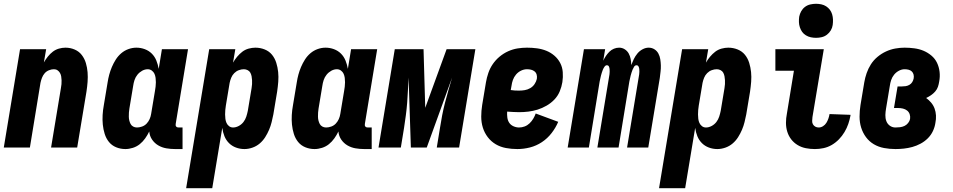

<svg xmlns="http://www.w3.org/2000/svg" viewBox="-20 -780 5040 1015"><path d="M0 0 86 -520H224L212 -450Q221 -466 233 -481Q245 -496 259.5 -507Q274 -518 291.5 -523Q309 -528 326 -528Q352 -528 375 -518Q398 -508 412.5 -489Q427 -470 434 -446.5Q441 -423 443 -398Q445 -373 443 -347Q441 -321 437 -295L388 0H250L302 -314Q304 -325 305 -335Q306 -345 305.5 -355.5Q305 -366 303.5 -376Q302 -386 297 -394.5Q292 -403 284 -408.5Q276 -414 265 -414Q252 -414 238.5 -408.5Q225 -403 216 -392.5Q207 -382 202 -369Q197 -356 194 -342L138 0Z M643 8Q617 8 594 -1.5Q571 -11 556 -29.5Q541 -48 533.5 -72Q526 -96 523.5 -121Q521 -146 522.5 -172Q524 -198 529 -225L549 -345Q552 -365 557.5 -385.5Q563 -406 571.5 -426Q580 -446 592 -465Q604 -484 621 -498.5Q638 -513 659 -520.5Q680 -528 701 -528Q724 -528 745.5 -520Q767 -512 782.5 -496.5Q798 -481 806.5 -460Q815 -439 819 -416L836 -520H974L909 -126Q908 -122 908.5 -118Q909 -114 911.5 -111Q914 -108 917.5 -107Q921 -106 925 -106H945V8H906Q882 8 859 4Q836 0 816.5 -11.5Q797 -23 784 -42Q771 -61 769 -85Q760 -66 747.5 -48.5Q735 -31 719 -18Q703 -5 682.5 1.5Q662 8 643 8ZM704 -106Q717 -106 731 -111Q745 -116 755 -126.5Q765 -137 771 -150.5Q777 -164 779 -178L799 -298Q801 -310 802.5 -321.5Q804 -333 804 -345Q804 -357 802.5 -368.5Q801 -380 796.5 -390Q792 -400 782.5 -407Q773 -414 761 -414Q746 -414 731.5 -406Q717 -398 706.5 -385Q696 -372 691 -356.5Q686 -341 684 -326L664 -206Q662 -195 661.5 -184.5Q661 -174 661 -163.5Q661 -153 663.5 -143Q666 -133 670.5 -124.5Q675 -116 684 -111Q693 -106 704 -106Z M964 215 1086 -520H1224L1212 -449Q1221 -465 1233.5 -480Q1246 -495 1261 -506.5Q1276 -518 1294.5 -523Q1313 -528 1330 -528Q1356 -528 1379.5 -518.5Q1403 -509 1418 -490.5Q1433 -472 1440.5 -448Q1448 -424 1450.5 -399Q1453 -374 1451 -348Q1449 -322 1445 -295L1425 -175Q1421 -155 1416 -134.5Q1411 -114 1402.5 -94Q1394 -74 1382 -55Q1370 -36 1353 -21.5Q1336 -7 1314.5 0.5Q1293 8 1272 8Q1249 8 1227.5 0Q1206 -8 1190.5 -23.5Q1175 -39 1166.5 -60Q1158 -81 1155 -104L1102 215ZM1212 -106Q1227 -106 1242 -114Q1257 -122 1267 -135Q1277 -148 1282 -163.5Q1287 -179 1290 -194L1310 -314Q1312 -325 1312.5 -335.5Q1313 -346 1312.5 -356.5Q1312 -367 1310 -377Q1308 -387 1303.5 -395.5Q1299 -404 1289.5 -409Q1280 -414 1269 -414Q1256 -414 1242.5 -409Q1229 -404 1218.5 -393.5Q1208 -383 1202.5 -369.5Q1197 -356 1194 -342L1174 -222Q1172 -210 1171 -198.5Q1170 -187 1170 -175Q1170 -163 1171.5 -151.5Q1173 -140 1177.5 -130Q1182 -120 1191 -113Q1200 -106 1212 -106Z M1643 8Q1617 8 1594 -1.5Q1571 -11 1556 -29.5Q1541 -48 1533.5 -72Q1526 -96 1523.5 -121Q1521 -146 1522.5 -172Q1524 -198 1529 -225L1549 -345Q1552 -365 1557.5 -385.5Q1563 -406 1571.5 -426Q1580 -446 1592 -465Q1604 -484 1621 -498.5Q1638 -513 1659 -520.5Q1680 -528 1701 -528Q1724 -528 1745.5 -520Q1767 -512 1782.5 -496.5Q1798 -481 1806.5 -460Q1815 -439 1819 -416L1836 -520H1974L1909 -126Q1908 -122 1908.5 -118Q1909 -114 1911.5 -111Q1914 -108 1917.5 -107Q1921 -106 1925 -106H1945V8H1906Q1882 8 1859 4Q1836 0 1816.5 -11.5Q1797 -23 1784 -42Q1771 -61 1769 -85Q1760 -66 1747.5 -48.5Q1735 -31 1719 -18Q1703 -5 1682.5 1.5Q1662 8 1643 8ZM1704 -106Q1717 -106 1731 -111Q1745 -116 1755 -126.5Q1765 -137 1771 -150.5Q1777 -164 1779 -178L1799 -298Q1801 -310 1802.5 -321.5Q1804 -333 1804 -345Q1804 -357 1802.5 -368.5Q1801 -380 1796.5 -390Q1792 -400 1782.5 -407Q1773 -414 1761 -414Q1746 -414 1731.5 -406Q1717 -398 1706.5 -385Q1696 -372 1691 -356.5Q1686 -341 1684 -326L1664 -206Q1662 -195 1661.5 -184.5Q1661 -174 1661 -163.5Q1661 -153 1663.5 -143Q1666 -133 1670.5 -124.5Q1675 -116 1684 -111Q1693 -106 1704 -106Z M1981 0 2067 -520H2219L2228 -210L2341 -520H2493L2407 0H2289L2306 -104Q2311 -137 2317.5 -170.5Q2324 -204 2332.5 -237Q2341 -270 2350.5 -303Q2360 -336 2370 -370L2236 0H2152L2140 -370Q2138 -336 2136.5 -303Q2135 -270 2132.5 -237Q2130 -204 2125.5 -170.5Q2121 -137 2116 -104L2099 0Z M2715 8Q2684 8 2654.5 2.5Q2625 -3 2600.5 -17.5Q2576 -32 2558.5 -55Q2541 -78 2532.5 -105.5Q2524 -133 2524 -163.5Q2524 -194 2529 -225L2549 -345Q2553 -369 2561.5 -394Q2570 -419 2585 -441Q2600 -463 2621 -480.5Q2642 -498 2666.5 -509Q2691 -520 2716 -524Q2741 -528 2766 -528Q2793 -528 2819 -524.5Q2845 -521 2868.5 -511.5Q2892 -502 2911 -485.5Q2930 -469 2941.5 -447Q2953 -425 2955 -398.5Q2957 -372 2953 -346Q2949 -321 2939 -297Q2929 -273 2911 -254Q2893 -235 2869.5 -221.5Q2846 -208 2822 -200.5Q2798 -193 2773.5 -190Q2749 -187 2724 -187Q2709 -187 2693 -188Q2677 -189 2661 -190Q2660 -174 2662 -158.5Q2664 -143 2672 -131Q2680 -119 2694.5 -112.5Q2709 -106 2724 -106Q2739 -106 2753.5 -111.5Q2768 -117 2779.5 -128Q2791 -139 2799 -152.5Q2807 -166 2812 -180L2931 -136Q2918 -105 2896 -76.5Q2874 -48 2844.5 -28.5Q2815 -9 2781.5 -0.5Q2748 8 2715 8ZM2724 -301Q2739 -301 2754 -303.5Q2769 -306 2783 -314Q2797 -322 2806 -335.5Q2815 -349 2818 -363Q2820 -375 2817 -385.5Q2814 -396 2806 -402.5Q2798 -409 2787.5 -411.5Q2777 -414 2766 -414Q2750 -414 2734.5 -406.5Q2719 -399 2708 -386Q2697 -373 2691.5 -357.5Q2686 -342 2684 -326L2680 -304Q2691 -302 2702 -301.5Q2713 -301 2724 -301Z M2981 0 3067 -520H3179L3169 -459Q3175 -472 3183 -484Q3191 -496 3201.5 -506.5Q3212 -517 3225.5 -522.5Q3239 -528 3253 -528Q3269 -528 3282.5 -519.5Q3296 -511 3303.5 -497.5Q3311 -484 3314 -468Q3317 -452 3317 -436Q3323 -452 3330.5 -467.5Q3338 -483 3349.5 -497Q3361 -511 3377 -519.5Q3393 -528 3409 -528Q3426 -528 3439.5 -519.5Q3453 -511 3460.5 -497Q3468 -483 3470.5 -467Q3473 -451 3473.5 -434.5Q3474 -418 3472 -401.5Q3470 -385 3468 -368L3407 0H3295L3359 -387Q3360 -394 3360 -401Q3360 -408 3359.5 -415Q3359 -422 3355.5 -428.5Q3352 -435 3345 -435Q3337 -435 3332 -427Q3327 -419 3324 -411.5Q3321 -404 3318.5 -396Q3316 -388 3314 -380.5Q3312 -373 3310.5 -365Q3309 -357 3307 -349L3250 0H3138L3202 -387Q3203 -394 3203 -401Q3203 -408 3202.5 -415Q3202 -422 3199 -428.5Q3196 -435 3188 -435Q3181 -435 3175.5 -427Q3170 -419 3167 -411.5Q3164 -404 3161.5 -396Q3159 -388 3157 -380.5Q3155 -373 3153.5 -365Q3152 -357 3150 -349L3093 0Z M3464 215 3586 -520H3724L3712 -449Q3721 -465 3733.5 -480Q3746 -495 3761 -506.5Q3776 -518 3794.5 -523Q3813 -528 3830 -528Q3856 -528 3879.5 -518.5Q3903 -509 3918 -490.5Q3933 -472 3940.5 -448Q3948 -424 3950.5 -399Q3953 -374 3951 -348Q3949 -322 3945 -295L3925 -175Q3921 -155 3916 -134.5Q3911 -114 3902.5 -94Q3894 -74 3882 -55Q3870 -36 3853 -21.5Q3836 -7 3814.5 0.5Q3793 8 3772 8Q3749 8 3727.5 0Q3706 -8 3690.5 -23.5Q3675 -39 3666.5 -60Q3658 -81 3655 -104L3602 215ZM3712 -106Q3727 -106 3742 -114Q3757 -122 3767 -135Q3777 -148 3782 -163.5Q3787 -179 3790 -194L3810 -314Q3812 -325 3812.5 -335.5Q3813 -346 3812.5 -356.5Q3812 -367 3810 -377Q3808 -387 3803.5 -395.5Q3799 -404 3789.5 -409Q3780 -414 3769 -414Q3756 -414 3742.5 -409Q3729 -404 3718.5 -393.5Q3708 -383 3702.5 -369.5Q3697 -356 3694 -342L3674 -222Q3672 -210 3671 -198.5Q3670 -187 3670 -175Q3670 -163 3671.5 -151.5Q3673 -140 3677.5 -130Q3682 -120 3691 -113Q3700 -106 3712 -106Z M4288 8Q4264 8 4240.5 3.5Q4217 -1 4197 -13Q4177 -25 4163 -43Q4149 -61 4142 -83.5Q4135 -106 4135 -130.5Q4135 -155 4140 -180L4177 -406H4079V-520H4335L4275 -161Q4274 -151 4273.5 -141Q4273 -131 4277.5 -123Q4282 -115 4290 -110.5Q4298 -106 4308 -106Q4320 -106 4331 -113Q4342 -120 4348.5 -130.5Q4355 -141 4359 -152.5Q4363 -164 4365 -175V-177L4476 -173V-169Q4472 -147 4464.5 -125Q4457 -103 4444.5 -82Q4432 -61 4415 -43.5Q4398 -26 4377.5 -14Q4357 -2 4334 3Q4311 8 4288 8ZM4294 -580Q4280 -580 4266 -583Q4252 -586 4240 -593.5Q4228 -601 4220.5 -611.5Q4213 -622 4208.5 -635.5Q4204 -649 4203.5 -663Q4203 -677 4205 -692Q4208 -707 4215.5 -720.5Q4223 -734 4235.5 -743.5Q4248 -753 4263.5 -756.5Q4279 -760 4294 -760Q4308 -760 4322 -757Q4336 -754 4347.5 -746.5Q4359 -739 4367 -728.5Q4375 -718 4379 -704.5Q4383 -691 4383.5 -677Q4384 -663 4382 -648Q4380 -633 4372 -619.5Q4364 -606 4351.5 -596.5Q4339 -587 4324 -583.5Q4309 -580 4294 -580Z M4714 8Q4683 8 4653.5 2.5Q4624 -3 4599.5 -17.5Q4575 -32 4558 -55Q4541 -78 4532.5 -105.5Q4524 -133 4524 -163.5Q4524 -194 4529 -225L4549 -345Q4553 -369 4561.5 -393.5Q4570 -418 4584 -440Q4598 -462 4619 -479.5Q4640 -497 4664 -508Q4688 -519 4713 -523.5Q4738 -528 4762 -528Q4788 -528 4814 -524.5Q4840 -521 4862.5 -511.5Q4885 -502 4904 -486Q4923 -470 4933.5 -448Q4944 -426 4947 -400.5Q4950 -375 4945 -349Q4943 -335 4938.5 -321.5Q4934 -308 4924 -296.5Q4914 -285 4901.5 -276.5Q4889 -268 4876 -262Q4890 -252 4902 -238Q4914 -224 4920.5 -206.5Q4927 -189 4928 -169.5Q4929 -150 4925 -131Q4922 -109 4912 -87.5Q4902 -66 4885 -49Q4868 -32 4846.5 -20.5Q4825 -9 4803 -3Q4781 3 4758.5 5.5Q4736 8 4714 8ZM4714 -106Q4726 -106 4738 -107.5Q4750 -109 4761 -114Q4772 -119 4780.5 -129.5Q4789 -140 4791 -151Q4793 -164 4789 -176Q4785 -188 4775.5 -195.5Q4766 -203 4753.5 -206Q4741 -209 4728 -209H4706L4725 -323H4747Q4757 -323 4767.5 -324.5Q4778 -326 4787.5 -331.5Q4797 -337 4802.5 -346Q4808 -355 4810 -365Q4812 -376 4809.5 -386Q4807 -396 4800 -402.5Q4793 -409 4783 -411.5Q4773 -414 4762 -414Q4747 -414 4732 -406Q4717 -398 4706.5 -385Q4696 -372 4691 -356.5Q4686 -341 4684 -326L4664 -206Q4661 -189 4660.5 -172Q4660 -155 4665.5 -140Q4671 -125 4684 -115.5Q4697 -106 4714 -106Z"/></svg>

Font: Iosevka Term Curly Heavy
Style: Italic
Weight: 900
Italic angle: -9°
Designer: Belleve Invis
Foundry: Belleve Invis
Version: Version 32.3.0